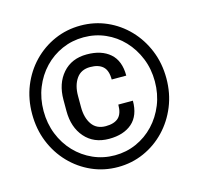

<svg xmlns="http://www.w3.org/2000/svg" viewBox="-106 -835 997 958"><g transform="rotate(-15 393.0 -356.0)"><path d="M42.5 -356Q42.5 -433.6 69.3 -500Q96.2 -566.4 144 -616Q191.9 -665.5 254.6 -693.1Q317.4 -720.7 389.2 -720.7Q460.9 -720.7 523.7 -693.1Q586.4 -665.5 634 -616Q681.6 -566.4 708.7 -500Q735.8 -433.6 735.8 -356Q735.8 -278.3 708.7 -211.9Q681.6 -145.5 634 -95.7Q586.4 -45.9 523.7 -18.1Q460.9 9.8 389.2 9.8Q317.4 9.8 254.6 -18.1Q191.9 -45.9 144 -95.7Q96.2 -145.5 69.3 -211.9Q42.5 -278.3 42.5 -356ZM101.6 -356Q101.6 -291.5 123.8 -235.8Q146 -180.2 185.5 -138.7Q225.1 -97.2 277.3 -74Q329.6 -50.8 389.2 -50.8Q448.7 -50.8 500.7 -74Q552.7 -97.2 592 -138.7Q631.3 -180.2 653.8 -235.8Q676.3 -291.5 676.3 -356Q676.3 -420.4 653.8 -475.8Q631.3 -531.2 592 -572.8Q552.7 -614.3 500.7 -637.2Q448.7 -660.2 389.2 -660.2Q329.6 -660.2 277.3 -637.2Q225.1 -614.3 185.5 -572.8Q146 -531.2 123.8 -475.8Q101.6 -420.4 101.6 -356ZM470.2 -291H545.4Q545.4 -214.4 501.7 -176Q458 -137.7 382.3 -137.7Q303.7 -137.7 257.8 -190.2Q211.9 -242.7 211.9 -326.7V-384.8Q211.9 -468.8 257.8 -521.2Q303.7 -573.7 382.3 -573.7Q458 -573.7 502 -535.4Q545.9 -497.1 545.9 -420.4H470.7Q470.7 -467.3 448.2 -487.8Q425.8 -508.3 382.3 -508.3Q335 -508.3 311 -473.6Q287.1 -439 287.1 -385.3V-326.7Q287.1 -272 311 -237.5Q335 -203.1 382.3 -203.1Q425.8 -203.1 448 -223.4Q470.2 -243.7 470.2 -291Z"/></g></svg>

Font: Vazirmatn UI FD ExtraBold
Style: Regular
Weight: 800
Designer: Saber Rastikerdar
Foundry: Saber Rastikerdar
Version: Version 33.003